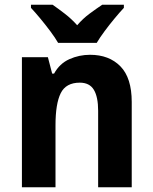

<svg xmlns="http://www.w3.org/2000/svg" viewBox="-20 -852 642 806"><path d="M358 -622Q438 -622 485.5 -573.5Q533 -525 533 -424V-66H392V-387Q392 -445 374 -475Q356 -505 315 -505Q257 -505 235 -461Q213 -417 213 -326V-66H72V-612H181L199 -543H207Q230 -585 271 -603.5Q312 -622 358 -622ZM224 -672Q212 -693 191.5 -720.5Q171 -748 149 -774.5Q127 -801 110 -819V-832H201Q224 -816 252 -794.5Q280 -773 304 -746Q328 -774 356.5 -795Q385 -816 409 -832H500V-819Q483 -801 461 -774.5Q439 -748 419 -721Q399 -694 386 -672Z"/></svg>

Font: Noto Sans Malayalam UI SemiCondensed
Style: Bold
Weight: 700
Width: 4
Designer: Jelle Bosma - Monotype Design Team
Foundry: Monotype Imaging Inc.
Version: Version 2.104; ttfautohint (v1.8.4.7-5d5b)